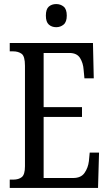

<svg xmlns="http://www.w3.org/2000/svg" viewBox="-20 -926 539 946"><path d="M28 0V-41H45Q72 -41 87.5 -53.5Q103 -66 103 -107V-602Q103 -649 86.5 -661Q70 -673 45 -673H28V-714H438L442 -540H396L392 -582Q390 -615 374.5 -640Q359 -665 322 -665H195V-398H384V-350H195V-49H341Q379 -49 396.5 -74Q414 -99 418 -132L422 -174H468L463 0ZM257 -792Q235 -792 220.5 -805Q206 -818 206 -849Q206 -881 220.5 -893.5Q235 -906 257 -906Q278 -906 293.5 -893.5Q309 -881 309 -849Q309 -818 293.5 -805Q278 -792 257 -792Z"/></svg>

Font: Noto Serif Tamil ExtraCondensed
Style: Regular
Weight: 400
Width: 2
Designer: Indian Type Foundry, Tom Grace, and the Monotype Design Team
Foundry: Monotype Imaging Inc.
Version: Version 2.004; ttfautohint (v1.8.4.7-5d5b)